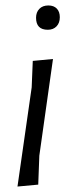

<svg xmlns="http://www.w3.org/2000/svg" viewBox="-20 -679 258 703"><path d="M157 -659Q177 -659 188 -647.5Q199 -636 199 -616Q199 -595 187 -582.5Q175 -570 155 -570Q112 -570 112 -614Q112 -634 124 -646.5Q136 -659 157 -659ZM174 -463 124 -109 120 -3 44 4 96 -359 100 -456Z"/></svg>

Font: Alegreya Sans
Style: Italic
Weight: 400
Italic angle: -7°
Designer: Juan Pablo del Peral
Foundry: Huerta Tipografica
Version: Version 2.007